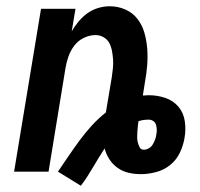

<svg xmlns="http://www.w3.org/2000/svg" viewBox="-20 -548 640 613"><path d="M165 0Q182 -25 199 -50Q216 -75 234 -99.5Q252 -124 273 -147Q294 -170 318 -189L337 -302Q339 -316 340.5 -330.5Q342 -345 341 -358.5Q340 -372 337.5 -385.5Q335 -399 329 -410.5Q323 -422 311 -429Q299 -436 285 -436Q266 -436 247.5 -427Q229 -418 217 -402Q205 -386 198.5 -367.5Q192 -349 189 -330L135 0H25L111 -520H221L209 -448Q218 -464 231 -479.5Q244 -495 259.5 -506Q275 -517 293.5 -522.5Q312 -528 330 -528Q357 -528 380.5 -517.5Q404 -507 419 -487.5Q434 -468 441 -443.5Q448 -419 450 -393Q452 -367 450 -340.5Q448 -314 443 -287L436 -243Q441 -243 445.5 -243.5Q450 -244 455 -244Q482 -244 507.5 -235.5Q533 -227 549.5 -207.5Q566 -188 570 -161Q574 -134 569 -107Q565 -83 554 -60Q543 -37 523 -21Q503 -5 478 1.5Q453 8 430 8Q409 8 390 3.5Q371 -1 355.5 -12Q340 -23 329.5 -39Q319 -55 314 -74Q304 -59 295 -44Q286 -29 277 -14Q268 1 258.5 16Q249 31 238 45ZM439 -70Q447 -70 455 -74.5Q463 -79 467.5 -86.5Q472 -94 475 -102Q478 -110 479 -118Q481 -127 480.5 -135Q480 -143 478 -150Q476 -157 469.5 -161.5Q463 -166 455 -166Q447 -166 439 -165Q431 -164 422 -161Q421 -153 420 -144Q419 -135 418.5 -126.5Q418 -118 418 -109.5Q418 -101 420 -93Q422 -85 426 -77.5Q430 -70 439 -70Z"/></svg>

Font: Iosevka Extended
Style: Bold Italic
Weight: 700
Width: 7
Italic angle: -9°
Monospace: yes
Designer: Belleve Invis
Foundry: Belleve Invis
Version: Version 32.5.0; ttfautohint (v1.8.4)